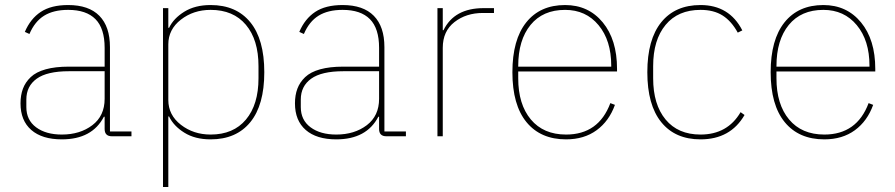

<svg xmlns="http://www.w3.org/2000/svg" viewBox="-20 -538 3535 758"><path d="M224.1 12.2Q146 12.2 103.5 -24.9Q61 -62 61 -129.9Q61 -162.6 70.6 -188Q80.1 -213.4 101.3 -233.6Q122.6 -253.9 160.4 -264.4Q198.2 -274.9 251 -274.9H393.1V-349.1Q393.1 -425.8 356.9 -462.4Q320.8 -499 249 -499Q191.4 -499 154.3 -476.1Q117.2 -453.1 96.2 -403.8L78.1 -412.1Q100.1 -463.9 140.9 -491Q181.6 -518.1 249 -518.1Q330.6 -518.1 372.3 -475.6Q414.1 -433.1 414.1 -352.1V-19H499V0H421.9Q393.1 0 393.1 -28.8V-77.1H390.1Q343.8 12.2 224.1 12.2ZM224.1 -6.8Q295.9 -6.8 344.5 -43.7Q393.1 -80.6 393.1 -147.9V-256.8H252Q166 -256.8 125 -227.3Q84 -197.8 84 -145V-115.2Q84 -64 122.6 -35.4Q161.1 -6.8 224.1 -6.8Z M623.5 200.2V-505.9H644.5V-428.2H647.5Q665 -465.3 707.5 -491.7Q750 -518.1 811.5 -518.1Q912.6 -518.1 968 -450.4Q1023.4 -382.8 1023.4 -252.9Q1023.4 -123 968 -55.4Q912.6 12.2 811.5 12.2Q750 12.2 707.8 -14.2Q665.5 -40.5 647.5 -78.1H644.5V200.2ZM811.5 -6.8Q901.4 -6.8 950.9 -65.9Q1000.5 -125 1000.5 -229V-276.9Q1000.5 -380.9 950.9 -439.9Q901.4 -499 811.5 -499Q743.7 -499 694.1 -460.4Q644.5 -421.9 644.5 -362.8V-143.1Q644.5 -84 694.1 -45.4Q743.7 -6.8 811.5 -6.8Z M1307.6 12.2Q1229.5 12.2 1187 -24.9Q1144.5 -62 1144.5 -129.9Q1144.5 -162.6 1154.1 -188Q1163.6 -213.4 1184.8 -233.6Q1206.1 -253.9 1243.9 -264.4Q1281.7 -274.9 1334.5 -274.9H1476.6V-349.1Q1476.6 -425.8 1440.4 -462.4Q1404.3 -499 1332.5 -499Q1274.9 -499 1237.8 -476.1Q1200.7 -453.1 1179.7 -403.8L1161.6 -412.1Q1183.6 -463.9 1224.4 -491Q1265.1 -518.1 1332.5 -518.1Q1414.1 -518.1 1455.8 -475.6Q1497.6 -433.1 1497.6 -352.1V-19H1582.5V0H1505.4Q1476.6 0 1476.6 -28.8V-77.1H1473.6Q1427.2 12.2 1307.6 12.2ZM1307.6 -6.8Q1379.4 -6.8 1428 -43.7Q1476.6 -80.6 1476.6 -147.9V-256.8H1335.4Q1249.5 -256.8 1208.5 -227.3Q1167.5 -197.8 1167.5 -145V-115.2Q1167.5 -64 1206.1 -35.4Q1244.6 -6.8 1307.6 -6.8Z M1707 0V-505.9H1728V-418.9H1731Q1773.4 -505.9 1889.2 -505.9H1930.2V-486.8H1886.2Q1820.3 -486.8 1774.2 -450.9Q1728 -415 1728 -349.1V0Z M2214.8 12.2Q2114.3 12.2 2058.6 -55.7Q2002.9 -123.5 2002.9 -252.9Q2002.9 -381.3 2057.6 -449.7Q2112.3 -518.1 2210.9 -518.1Q2303.2 -518.1 2359.6 -449.7Q2416 -381.3 2416 -266.1V-255.9H2025.9V-229Q2025.9 -126 2075.7 -66.4Q2125.5 -6.8 2214.8 -6.8Q2343.3 -6.8 2389.6 -130.9L2407.7 -124Q2384.8 -60.1 2335.4 -23.9Q2286.1 12.2 2214.8 12.2ZM2025.9 -274.9H2393.1V-278.8Q2393.1 -378.4 2343 -438.7Q2293 -499 2210.9 -499Q2123 -499 2074.5 -439.5Q2025.9 -379.9 2025.9 -276.9Z M2745.6 12.2Q2645.5 12.2 2590.6 -55.7Q2535.6 -123.5 2535.6 -252.9Q2535.6 -382.3 2590.6 -450.2Q2645.5 -518.1 2745.6 -518.1Q2859.4 -518.1 2910.6 -418L2892.6 -409.2Q2867.7 -454.6 2832.8 -476.8Q2797.9 -499 2745.6 -499Q2656.7 -499 2607.7 -439.7Q2558.6 -380.4 2558.6 -276.9V-229Q2558.6 -125.5 2607.7 -66.2Q2656.7 -6.8 2745.6 -6.8Q2852.1 -6.8 2903.8 -95.2L2919.4 -84Q2863.8 12.2 2745.6 12.2Z M3234.4 12.2Q3133.8 12.2 3078.1 -55.7Q3022.5 -123.5 3022.5 -252.9Q3022.5 -381.3 3077.1 -449.7Q3131.8 -518.1 3230.5 -518.1Q3322.8 -518.1 3379.2 -449.7Q3435.5 -381.3 3435.5 -266.1V-255.9H3045.4V-229Q3045.4 -126 3095.2 -66.4Q3145 -6.8 3234.4 -6.8Q3362.8 -6.8 3409.2 -130.9L3427.2 -124Q3404.3 -60.1 3355 -23.9Q3305.7 12.2 3234.4 12.2ZM3045.4 -274.9H3412.6V-278.8Q3412.6 -378.4 3362.5 -438.7Q3312.5 -499 3230.5 -499Q3142.6 -499 3094 -439.5Q3045.4 -379.9 3045.4 -276.9Z"/></svg>

Font: Anuphan Thin
Style: Regular
Weight: 250
Designer: Mike Abbink, Paul van der Laan, Pieter van Rosmalen, Mint Tantisuwanna
Foundry: Bold Monday; Cadson Demak
Version: Version 3.002;hotconv 1.0.109;makeotfexe 2.5.65596